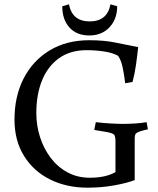

<svg xmlns="http://www.w3.org/2000/svg" viewBox="-20 -852 730 888"><path d="M514 -56V-202Q514 -216 510.5 -224.5Q507 -233 492 -237Q483 -240 464.5 -243Q446 -246 431 -248.5Q416 -251 416 -251L423 -287Q456 -283 491 -281Q526 -279 548 -279Q575 -279 606 -281Q637 -283 658 -287L664 -254Q664 -254 647 -250Q630 -246 619 -241Q608 -236 605.5 -229.5Q603 -223 603 -210V-19Q566 -5 507.5 5.5Q449 16 385 16Q288 16 211.5 -22Q135 -60 91 -131Q47 -202 47 -299Q47 -406 89 -488.5Q131 -571 209 -618.5Q287 -666 393 -666Q460 -666 512 -655.5Q564 -645 619 -634Q615 -595 609 -552.5Q603 -510 593 -473L559 -467Q554 -509 547 -541.5Q540 -574 526 -594Q501 -608 461 -614Q421 -620 380 -620Q306 -620 254 -583.5Q202 -547 175 -481.5Q148 -416 148 -329Q148 -272 165 -218.5Q182 -165 214 -122.5Q246 -80 292 -55Q338 -30 395 -30Q469 -30 514 -56ZM522 -823Q522 -764 486.5 -726Q451 -688 393 -688Q334 -688 301 -725Q268 -762 268 -823L299 -832Q314 -753 395 -753Q476 -753 491 -832Z"/></svg>

Font: Buenard
Style: Regular
Weight: 400
Version: Version 2.000